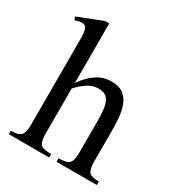

<svg xmlns="http://www.w3.org/2000/svg" viewBox="-154 -725 760 824"><g transform="rotate(30 226.0 -313.5)"><path d="M447.8 0H248.5V-17.1Q288.1 -17.1 300.8 -30Q313.5 -43 313.5 -82.5V-241.2Q313.5 -272 310.1 -299.6Q306.6 -327.1 293.2 -344.7Q279.8 -362.3 248.5 -362.3Q217.8 -362.3 192.1 -344.2Q166.5 -326.2 147.5 -304.7V-82.5Q147.5 -42.5 158.7 -29.8Q169.9 -17.1 211.9 -17.1V0H11.7V-17.1Q50.8 -17.1 62.5 -31.2Q74.2 -45.4 74.2 -82.5V-509.8Q74.2 -537.6 69.1 -554.4Q64 -571.3 44.4 -571.3Q36.1 -571.3 28.1 -569.3Q20 -567.4 11.7 -564.5L4.9 -579.6L127 -627.4H147.5V-332Q170.9 -367.2 204.3 -391.8Q237.8 -416.5 281.7 -416.5Q320.3 -416.5 342 -399.2Q363.8 -381.8 373.3 -354Q382.8 -326.2 385.3 -294.4Q387.7 -262.7 387.7 -233.9V-82.5Q387.7 -45.4 398.4 -31.2Q409.2 -17.1 447.8 -17.1Z"/></g></svg>

Font: Scheherazade New
Style: Regular
Weight: 400
Designer: SIL International
Foundry: SIL International
Version: Version 4.000